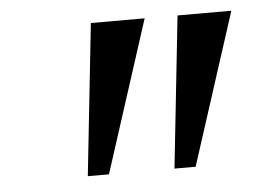

<svg xmlns="http://www.w3.org/2000/svg" viewBox="-35 -869 577 416"><g transform="rotate(-5 253.5 -661.0)"><path d="M293 -826.5 186.5 -496.5H140.5L176 -826.5ZM481.5 -826.5 375 -496.5H329L364.5 -826.5Z"/></g></svg>

Font: Merriweather 36pt Medium
Style: Italic
Weight: 500
Italic angle: -7.8°
Version: Version 2.101